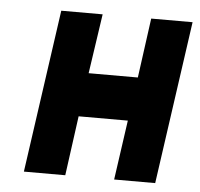

<svg xmlns="http://www.w3.org/2000/svg" viewBox="-42 -544 611 587"><g transform="rotate(5 263.0 -250.0)"><path d="M52 0H179L204 -183H355L329 0H455L526 -500H399L374 -317H223L250 -500H123Z"/></g></svg>

Font: Unageo
Style: Bold-Italic
Weight: 700
Designer: Richard Sepsi
Foundry: Richard Sepsi
Version: Version 2.000